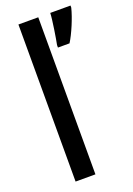

<svg xmlns="http://www.w3.org/2000/svg" viewBox="-146 -816 606 873"><g transform="rotate(-20 157.0 -380.0)"><path d="M158 0V-760H62V0ZM314 -750V-760H216C215 -727 200 -636 195 -612V-600H251C274 -636 303 -705 314 -750Z"/></g></svg>

Font: Noto Sans Lao ExtraCondensed Medium
Style: Regular
Weight: 500
Width: 2
Designer: Monotype Design Team
Foundry: Monotype Imaging Inc.
Version: Version 2.003